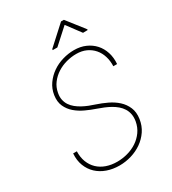

<svg xmlns="http://www.w3.org/2000/svg" viewBox="-217 -1020 1021 1142"><g transform="rotate(-30 293.5 -448.5)"><path d="M475.1 -170.4Q479.5 -196.8 475.3 -218.5Q471.2 -240.2 460 -258.1Q448.7 -275.9 432.4 -289.8Q416 -303.7 396.5 -314.7Q377 -325.7 355.5 -334.5Q334 -343.3 313 -350.6Q278.3 -362.3 243.7 -378.4Q209 -394.5 182.4 -417.5Q155.8 -440.4 141.4 -472.2Q127 -503.9 133.3 -546.9Q139.6 -588.4 162.6 -620.6Q185.5 -652.8 218 -675.3Q250.5 -697.8 289.8 -709.2Q329.1 -720.7 368.2 -720.7Q412.1 -720.7 447 -705.3Q481.9 -689.9 505.9 -663.3Q529.8 -636.7 541.5 -600.1Q553.2 -563.5 549.8 -520.5H523.9Q525.4 -557.1 515.6 -588.6Q505.9 -620.1 485.8 -643.6Q465.8 -667 436.3 -680.7Q406.7 -694.3 368.7 -694.3Q335 -694.3 300.5 -685.1Q266.1 -675.8 237.1 -657.2Q208 -638.7 187 -611.1Q166 -583.5 159.7 -547.9Q154.8 -522.5 159.2 -501.5Q163.6 -480.5 174.8 -463.6Q186 -446.8 202.6 -433.3Q219.2 -419.9 238.5 -409.4Q257.8 -398.9 278.8 -390.6Q299.8 -382.3 319.8 -376Q355.5 -364.3 390.9 -347.4Q426.3 -330.6 453.1 -306.2Q480 -281.7 494.1 -248.5Q508.3 -215.3 502 -171.4Q495.6 -127.4 472.7 -93.8Q449.7 -60.1 416.7 -37.1Q383.8 -14.2 343.5 -2.2Q303.2 9.8 261.7 9.8Q216.3 9.8 177.5 -3.9Q138.7 -17.6 110.8 -43.7Q83 -69.8 68.6 -106.9Q54.2 -144 57.6 -190.9H83Q81.5 -149.9 94.2 -117.4Q106.9 -85 130.6 -62.5Q154.3 -40 187.7 -28.3Q221.2 -16.6 261.2 -16.6Q297.4 -16.6 332.8 -26.4Q368.2 -36.1 397.5 -55.4Q426.8 -74.7 447.5 -103.5Q468.3 -132.3 475.1 -170.4ZM500 -788.1 499 -783.2 467.3 -782.7 396 -878.4 291.5 -783.7H259.8L260.3 -790.5L387.7 -906.7H407.2Z"/></g></svg>

Font: Roboto Mono Thin
Style: Italic
Weight: 250
Designer: Google
Version: Version 2.000985; 2015; ttfautohint (v1.3)